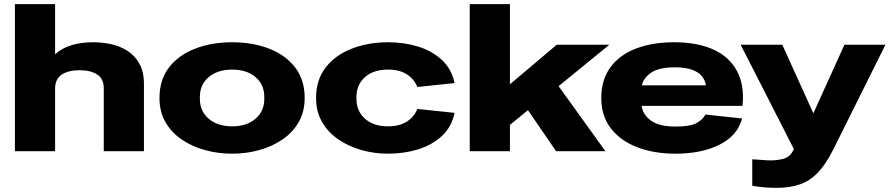

<svg xmlns="http://www.w3.org/2000/svg" viewBox="-20 -730 4296 927"><path d="M52 0V-710H246V-468Q310 -526 431 -526Q472 -526 515 -517Q558 -508 594 -485.5Q630 -463 652.5 -423.5Q675 -384 675 -324V0H481V-304Q481 -350 449 -370.5Q417 -391 364 -391Q311 -391 279 -370.5Q247 -350 246 -304V0Z M1101 12Q1032 12 969 -5.5Q906 -23 856.5 -57Q807 -91 778.5 -141Q750 -191 750 -257Q750 -345 796.5 -405Q843 -465 923 -495.5Q1003 -526 1101 -526Q1199 -526 1278.5 -495.5Q1358 -465 1404.5 -405Q1451 -345 1451 -257Q1451 -191 1422.5 -141Q1394 -91 1344.5 -57Q1295 -23 1232 -5.5Q1169 12 1101 12ZM1101 -120Q1171 -120 1213.5 -156.5Q1256 -193 1256 -252V-262Q1256 -322 1213.5 -358Q1171 -394 1101 -394Q1031 -394 988 -358Q945 -322 945 -262V-252Q945 -193 988 -156.5Q1031 -120 1101 -120Z M1854 12Q1787 12 1725 -5.5Q1663 -23 1613.5 -57Q1564 -91 1535 -141Q1506 -191 1506 -257Q1506 -345 1553 -405Q1600 -465 1679.5 -495.5Q1759 -526 1854 -526Q1930 -526 1997.5 -505.5Q2065 -485 2112.5 -441.5Q2160 -398 2175 -329L1995 -310Q1980 -348 1944.5 -371Q1909 -394 1853 -394Q1783 -394 1742 -357.5Q1701 -321 1701 -262V-252Q1701 -194 1742 -157Q1783 -120 1853 -120Q1909 -120 1944.5 -143Q1980 -166 1995 -204L2175 -185Q2160 -116 2112.5 -72.5Q2065 -29 1997.5 -8.5Q1930 12 1854 12Z M2248 0V-710H2442V-323L2668 -514H2922L2677 -314L2903 0H2665L2529 -198L2442 -127V0Z M3241 12Q3138 12 3057 -19Q2976 -50 2929.5 -110Q2883 -170 2883 -257Q2883 -345 2927 -405Q2971 -465 3050.5 -495.5Q3130 -526 3235 -526Q3346 -526 3423 -491.5Q3500 -457 3537.5 -388.5Q3575 -320 3565 -219H3078Q3083 -177 3122.5 -148Q3162 -119 3241 -119Q3311 -119 3341.5 -135Q3372 -151 3386 -177L3563 -158Q3541 -75 3454 -31.5Q3367 12 3241 12ZM3237 -405Q3162 -405 3124.5 -379.5Q3087 -354 3079 -318H3388Q3382 -360 3344.5 -382.5Q3307 -405 3237 -405Z M3729 177Q3708 177 3676.5 175Q3645 173 3612 167V39Q3645 42 3684.5 44Q3724 46 3757.5 38Q3791 30 3806 3L3813 -10L3556 -514H3757L3907 -183L4057 -514H4255L4003 -8Q3968 62 3929.5 102.5Q3891 143 3842.5 160Q3794 177 3729 177Z"/></svg>

Font: Special Gothic Extended Bold
Style: Regular
Weight: 700
Width: 7
Designer: Alistair McCready
Foundry: Monolith
Version: Version 1.000; ttfautohint (v1.8.4.7-5d5b)